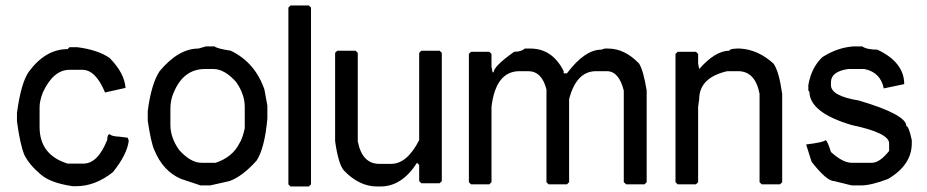

<svg xmlns="http://www.w3.org/2000/svg" viewBox="-20 -676 3360 696"><path d="M231.9 -504.9H260.3Q335.4 -495.1 377.4 -465.8Q431.2 -411.1 435.1 -357.4L360.8 -340.8Q326.7 -422.9 278.8 -422.9H231.9Q173.3 -422.9 135.3 -340.8Q123.5 -310.5 123.5 -287.1V-215.8Q123.5 -114.3 225.1 -83H282.7Q334.5 -83 368.7 -168.9Q368.7 -188.5 377.4 -189.5Q385.3 -181.6 411.6 -180.7L442.9 -176.8L446.8 -166Q440.9 -116.2 389.2 -51.8Q324.7 -1 256.3 -1H243.7Q162.6 -12.7 127.4 -43.9Q86.4 -78.1 67.9 -115.2Q52.2 -155.3 41.5 -236.3V-266.6Q56.2 -376 84.5 -416Q145 -498 225.1 -498Z M726.6 -507.8H757.8Q765.6 -500 816.4 -492.2Q904.3 -450.2 938.5 -351.6Q945.8 -309.6 949.2 -293V-246.1Q939.5 -138.7 910.2 -93.8Q858.4 -36.1 811.5 -19.5L742.2 -3.9H707L636.7 -27.3Q571.3 -54.7 539.1 -132.8Q527.3 -159.2 515.6 -238.3V-273.4Q528.3 -372.1 558.6 -418Q627 -500 699.2 -500Q699.2 -500 726.6 -507.8ZM597.7 -281.2V-222.7Q597.7 -177.7 628.9 -132.8Q670.9 -85.9 710.9 -85.9H761.7Q822.8 -106.4 847.7 -156.2Q858.9 -172.9 867.2 -210.9V-289.1Q867.2 -334 835.9 -378.9Q793.9 -425.8 753.9 -425.8H722.7Q644.5 -425.8 609.4 -339.8Q597.7 -314.5 597.7 -281.2Z M1033.2 -656.2H1099.6L1107.4 -648.4V-7.8L1099.6 0H1033.2L1025.4 -7.8V-648.4Z M1202.6 -492.2H1269L1276.9 -484.4V-164.1Q1292.5 -82 1355 -82H1397.9Q1455.6 -82 1499.5 -168V-484.4L1507.3 -492.2H1573.7L1581.5 -484.4V-19.5L1573.7 -11.7H1507.3L1499.5 -19.5V-78.1L1491.7 -85.9Q1437 0 1358.9 0H1347.2Q1281.7 0 1226.1 -58.6Q1206.5 -82 1194.8 -164.1V-484.4Z M1882.8 -500H1902.3Q1982.4 -500 2023.4 -418V-410.2H2035.2Q2099.6 -496.1 2160.2 -496.1L2171.9 -500H2183.6Q2245.1 -500 2296.9 -445.3Q2312.5 -419.9 2324.2 -347.7V-15.6L2316.4 -7.8H2250L2241.2 -15.6V-347.7Q2223.6 -418 2179.7 -418H2140.6Q2069.3 -418 2043 -316.4V-15.6L2035.2 -7.8H1968.8L1960.9 -15.6V-351.6Q1944.3 -418 1894.5 -418H1863.3Q1777.3 -418 1761.7 -289.1V-15.6L1753.9 -7.8H1687.5L1679.7 -15.6V-480.5L1687.5 -488.3H1753.9L1761.7 -480.5V-433.6L1765.6 -414.1H1769.5Q1769.5 -435.5 1843.8 -488.3Q1869.1 -488.3 1882.8 -500Z M2651.4 -500H2663.1Q2728.5 -496.1 2784.2 -445.3Q2803.7 -418 2815.4 -335.9V-15.6L2807.6 -7.8H2741.2L2733.4 -15.6V-335.9Q2717.8 -418 2655.3 -418H2616.2Q2514.6 -394.5 2514.6 -316.4L2510.7 -289.1V-15.6L2502.9 -7.8H2436.5L2428.7 -15.6V-480.5L2436.5 -488.3H2502.9L2510.7 -480.5V-445.3L2514.6 -425.8Q2573.2 -492.2 2624 -492.2Q2624 -499 2651.4 -500Z M3074.2 -507.8H3105.5Q3122.1 -496.1 3160.2 -496.1Q3257.8 -450.2 3257.8 -371.1L3183.6 -355.5Q3171.9 -414.1 3113.3 -425.8H3054.7Q2993.2 -417 2992.2 -378.9V-367.2Q2992.2 -328.1 3093.8 -311.5Q3265.6 -260.7 3265.6 -218.8Q3274.4 -218.8 3285.2 -168V-156.2Q3285.2 -78.1 3199.2 -27.3Q3137.7 -3.9 3101.6 -3.9H3067.4L3003.9 -19.5Q2976.6 -19.5 2921.9 -89.8L2902.3 -152.3Q2966.8 -160.2 2972.7 -168Q2978.5 -168 2992.2 -125Q3035.2 -85.9 3067.4 -85.9H3140.6Q3168.9 -85.9 3203.1 -128.9V-156.2Q3203.1 -194.3 3067.4 -222.7Q2915 -267.6 2914.1 -343.8L2910.2 -347.7V-367.2Q2920.9 -430.7 2960.9 -468.8Q3015.6 -503.9 3074.2 -507.8Z"/></svg>

Font: LaylaRuqaa
Style: Regular
Weight: 400
Version: Version 2.0